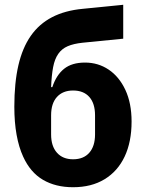

<svg xmlns="http://www.w3.org/2000/svg" viewBox="-20 -772 607 804"><path d="M286 12Q213 12 160 -19Q107 -50 77 -116Q59 -155 49.5 -207.5Q40 -260 40 -325Q40 -425 57 -498.5Q74 -572 109 -622Q144 -672 198 -700Q252 -728 326 -735L496 -752V-610L325 -593Q288 -589 263.5 -578.5Q239 -568 224 -546.5Q209 -525 202.5 -491Q196 -457 194 -407H199Q216 -458 248.5 -484Q281 -510 336 -510Q391 -510 435 -480.5Q479 -451 505 -395.5Q531 -340 531 -263Q531 -178 502 -116.5Q473 -55 418 -21.5Q363 12 286 12ZM286 -105Q330 -105 354 -132.5Q378 -160 378 -209V-289Q378 -339 354 -366Q330 -393 286 -393Q243 -393 218.5 -366Q194 -339 194 -289V-209Q194 -160 218.5 -132.5Q243 -105 286 -105Z"/></svg>

Font: IBM Plex Sans
Style: Regular
Weight: 400
Designer: Mike Abbink, Paul van der Laan, Pieter van Rosmalen
Foundry: Bold Monday
Version: Version 3.201